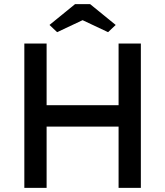

<svg xmlns="http://www.w3.org/2000/svg" viewBox="-20 -911 801 931"><path d="M555 0V-700H663V0ZM98 0V-700H206V0ZM145 -297V-401H603V-297ZM257 -755 220 -790 344 -891H417L541 -790L504 -755L366 -820H395Z"/></svg>

Font: Lexend Medium
Style: Regular
Weight: 500
Designer: Bonnie Shaver-Troup, Thomas Jockin
Foundry: Lexend
Version: Version 1.005